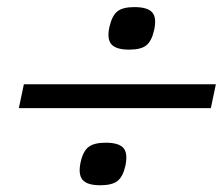

<svg xmlns="http://www.w3.org/2000/svg" viewBox="-20 -678 644 555"><path d="M353.5 -534.5Q315.5 -534.5 302 -550Q288.5 -565.5 296.5 -601Q304 -633 319.5 -645.2Q335 -657.5 368.5 -657.5Q406.5 -657.5 420 -642.2Q433.5 -627 425.5 -591Q418.5 -559.5 403 -547Q387.5 -534.5 353.5 -534.5ZM270 -142.5Q232 -142.5 218.8 -158Q205.5 -173.5 213 -209Q220 -241 236 -253.2Q252 -265.5 285.5 -265.5Q323.5 -265.5 336.8 -250.2Q350 -235 342.5 -199Q335.5 -167.5 319.8 -155Q304 -142.5 270 -142.5ZM34.5 -365.5 49 -434.5H604L589.5 -365.5Z"/></svg>

Font: Victor Mono Thin
Style: Italic
Weight: 100
Italic angle: -12°
Monospace: yes
Designer: Rune Bjørnerås
Version: Version 1.561;gftools[0.9.30]